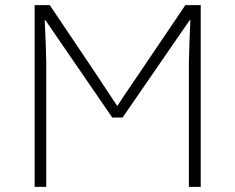

<svg xmlns="http://www.w3.org/2000/svg" viewBox="-20 -724 910 744"><path d="M114.3 0V-704.1H172.9L357.4 -429.7Q365.2 -417 392.6 -376Q419.9 -335 433.6 -314.5H435.5Q445.3 -331.1 512.7 -429.7L698.2 -704.1H757.8V0H711.9V-481.4Q713.9 -573.2 717.8 -645.5H714.8L668.9 -579.1L455.1 -268.6H415L203.1 -577.1L156.2 -645.5H153.3Q158.2 -550.8 159.2 -479.5V0Z"/></svg>

Font: Gothic A1 ExtraLight
Style: Regular
Weight: 275
Designer: HanYang I&C Co.,Ltd.
Foundry: HanYang I&C Co.,Ltd.
Version: Version 2.50